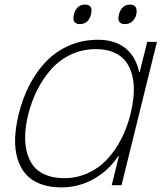

<svg xmlns="http://www.w3.org/2000/svg" viewBox="-20 -814 712 844"><path d="M553.2 -311Q565.4 -359.9 567.9 -402.6Q570.3 -445.3 561.5 -481.4Q552.7 -517.6 533.2 -543.5Q513.7 -569.3 480.2 -583.7Q446.8 -598.1 401.9 -598.1Q342.8 -598.1 292.2 -574.5Q241.7 -550.8 205.3 -509.8Q168.9 -468.8 143.8 -418.7Q118.7 -368.7 104 -311Q92.8 -265.1 90.8 -224.6Q88.9 -184.1 97.4 -148.2Q106 -112.3 125.5 -86.4Q145 -60.5 179.9 -45.7Q214.8 -30.8 262.2 -30.8Q317.4 -30.8 366 -52.7Q414.6 -74.7 450.7 -113.5Q486.8 -152.3 512.7 -202.4Q538.6 -252.4 553.2 -311ZM669.9 -629.9 514.2 0H471.2L502.9 -128.9H501Q455.6 -62 389.9 -26.1Q324.2 9.8 250 9.8Q197.3 9.8 157.5 -5.4Q117.7 -20.5 93.3 -48.6Q68.8 -76.7 56.9 -116.5Q44.9 -156.2 46.4 -205.1Q47.9 -253.9 62 -311Q79.6 -383.8 111.1 -443.6Q142.6 -503.4 186.3 -547.4Q230 -591.3 287.4 -615.2Q344.7 -639.2 411.1 -639.2Q484.4 -639.2 530.5 -602.8Q576.7 -566.4 591.8 -497.1H594.2L627 -629.9ZM379.9 -751Q375.5 -731 362.8 -719.5Q350.1 -708 332 -708Q294.4 -708 305.2 -751Q309.6 -771 322.3 -782.5Q335 -793.9 353 -793.9Q390.6 -793.9 379.9 -751ZM579.1 -751Q574.2 -731 561 -719.5Q547.9 -708 529.8 -708Q492.2 -708 502.9 -751Q508.3 -771.5 520.8 -782.7Q533.2 -793.9 550.8 -793.9Q569.3 -793.9 576.4 -782.7Q583.5 -771.5 579.1 -751Z"/></svg>

Font: Sinkin Sans 200 X Light Italic
Style: Regular
Weight: 200
Italic angle: -112°
Designer: Keith Bates
Foundry: K-Type
Version: Sinkin Sans (version 1.0)  by Keith Bates   •   © 2014   www